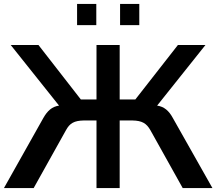

<svg xmlns="http://www.w3.org/2000/svg" viewBox="-64 -949 1092 969"><path d="M604 -341C653 -340 675 -327 695 -292L858 0H1008L808 -354C789 -389 765 -411 729 -416L973 -722H834L619 -447H540V-722H423V-447H344L130 -722H-10L234 -416C198 -411 175 -389 155 -354L-44 0H106L269 -292C288 -327 310 -340 359 -341H423V0H540V-341ZM422 -822V-929H325V-822ZM639 -822V-929H542V-822Z"/></svg>

Font: Perun Medium
Style: Regular
Weight: 500
Foundry: Copyright (c) Stefan Peev, Context Ltd, 2016
Version: Version 1.089